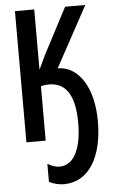

<svg xmlns="http://www.w3.org/2000/svg" viewBox="-62 -756 625 1041"><g transform="rotate(-5 250.0 -235.0)"><path d="M243 244C381 244 456 111 456 -79C456 -271 374 -375 280 -384C272 -385 270 -385 264 -385L443 -714H333L202 -464C191 -441 177 -412 165 -386V-714H60V0H165V-296C182 -301 196 -302 209 -302C313 -302 349 -211 349 -81C349 57 308 147 227 147C207 147 186 140 163 126V224C185 236 216 244 243 244Z"/></g></svg>

Font: Noto Sans Mono ExtraCondensed SemiBold
Style: Regular
Weight: 600
Width: 2
Designer: Monotype Design Team
Foundry: Monotype Imaging Inc.
Version: Version 2.014